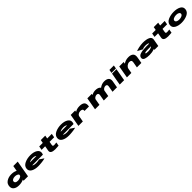

<svg xmlns="http://www.w3.org/2000/svg" viewBox="1331 -4656 8538 8538"><g transform="rotate(-45 5599.5 -387.5)"><path d="M658.5 0 669 -57.5Q668 -57 667.5 -57Q539.5 5 370 5Q218 5 125 -61.8Q32 -128.5 32 -247Q32 -417.5 165 -504.2Q298 -591 470 -591Q639.5 -591 748.5 -529.5Q750 -528.5 751.5 -527.5L796.5 -785H1074.5L936.5 0ZM706 -268 715 -319.5Q715 -347.5 660.5 -377.5Q601.5 -410 523 -410Q435 -410 379 -378.2Q323 -346.5 318.5 -293Q314 -239 354 -207.5Q394 -176 482 -176Q560.5 -176 631 -208.5Q698 -239.5 706 -268Z M1582.5 8Q1375.5 8 1245 -67.5Q1114.5 -143 1131 -288Q1148 -439 1308.8 -515.5Q1469.5 -592 1668.5 -592Q1878.5 -592 2005.5 -510.8Q2132.5 -429.5 2108 -288Q2099.5 -241 2085.5 -212H1412Q1425 -196.5 1445.5 -186.5Q1505.5 -156 1607.5 -156Q1648.5 -156 1690.5 -160.5Q1732.5 -165 1765.8 -171.8Q1799 -178.5 1813.5 -185L2018 -48.5Q2000.5 -40 1963.5 -31.8Q1926.5 -23.5 1878.2 -16.2Q1830 -9 1777 -3.5Q1724 2 1673.5 5Q1623 8 1582.5 8ZM1437.5 -374H1840Q1828.5 -390 1797 -405.5Q1743 -432 1646 -432Q1549 -432 1475 -397.5Q1453.5 -387.5 1437.5 -374Z M2641 10Q2508 10 2434.8 -33.5Q2361.5 -77 2379 -175L2419.5 -405H2195.5L2227.5 -586H2451.5L2478 -736.5H2757L2730.5 -586H3017.5L2985.5 -405H2698.5L2670 -243Q2661 -190.5 2680.8 -174.5Q2700.5 -158.5 2754 -159Q2801 -159.5 2891.5 -172L2861.5 -2Q2721 10 2641 10Z M3510 8Q3303 8 3172.5 -67.5Q3042 -143 3058.5 -288Q3075.5 -439 3236.2 -515.5Q3397 -592 3596 -592Q3806 -592 3933 -510.8Q4060 -429.5 4035.5 -288Q4027 -241 4013 -212H3339.5Q3352.5 -196.5 3373 -186.5Q3433 -156 3535 -156Q3576 -156 3618 -160.5Q3660 -165 3693.2 -171.8Q3726.5 -178.5 3741 -185L3945.5 -48.5Q3928 -40 3891 -31.8Q3854 -23.5 3805.8 -16.2Q3757.5 -9 3704.5 -3.5Q3651.5 2 3601 5Q3550.5 8 3510 8ZM3365 -374H3767.5Q3756 -390 3724.5 -405.5Q3670.5 -432 3573.5 -432Q3476.5 -432 3402.5 -397.5Q3381 -387.5 3365 -374Z M4769 -278Q4781.5 -348 4742.8 -379Q4704 -410 4638 -410Q4560 -410 4500.5 -369.5Q4453 -336.5 4436.5 -292L4385 0H4106L4209 -586H4488L4475.5 -512.5Q4590 -591 4762 -591Q4929 -591 5004 -519.5Q5079 -448 5049 -278Z M5151 0 5254 -586H5533L5522.5 -527.5Q5636 -591.5 5755 -591.5Q5911 -591.5 5987 -522.5Q6004.5 -506.5 6017 -486.5Q6017 -486.5 6017 -486.5Q6159 -591.5 6309 -591.5Q6465 -591.5 6538.2 -522.5Q6611.5 -453.5 6588 -318.5L6532 0H6252L6302.5 -286.5Q6313 -345.5 6290.5 -378Q6268 -410.5 6210 -410.5Q6145 -410.5 6091.5 -367.5Q6050.5 -335 6035 -296.5L5983 0H5703L5753.5 -286.5Q5764 -345.5 5739 -378Q5714 -410.5 5656 -410.5Q5591 -410.5 5537.5 -367.5Q5498.5 -336.5 5483 -300.5L5430 0Z M6703.5 0 6806.5 -586H7085.5L6982.5 0ZM6841.5 -785H7120.5L7092.5 -626H6813.5Z M7156.5 0 7260 -586H7539L7523.5 -493.5Q7654.5 -591.5 7837 -591.5Q7988.5 -591.5 8066.2 -520.8Q8144 -450 8115.5 -288.5L8065 0H7785L7832 -267Q7845.5 -344.5 7814.8 -377.5Q7784 -410.5 7713 -410.5Q7633 -410.5 7561.5 -354.5Q7493 -300.5 7477 -227L7436.5 0Z M8896.5 0 8882.5 -45.5Q8872 -41 8861 -36.5Q8738 10 8576.5 10Q8415 10 8315.2 -25.5Q8215.5 -61 8215.5 -149Q8215.5 -269.5 8356 -316.2Q8496.5 -363 8728 -363H8916V-364Q8920.5 -390 8868.2 -405Q8816 -420 8745 -420Q8677 -420 8621.2 -407Q8565.5 -394 8542.5 -379L8303.5 -504.5Q8326 -518 8374.2 -533.2Q8422.5 -548.5 8485.5 -561.8Q8548.5 -575 8616 -583.5Q8683.5 -592 8744 -592Q8964.5 -592 9089 -531.2Q9213.5 -470.5 9190 -336.5L9130.5 0ZM8890.5 -222H8711Q8591 -222 8545.5 -211.2Q8500 -200.5 8496.5 -180.5Q8493 -160.5 8529.5 -152.2Q8566 -144 8645 -144Q8742 -144 8814.5 -172.5Q8879.5 -197.5 8890.5 -222Z M9743.5 10Q9610.5 10 9537.2 -33.5Q9464 -77 9481.5 -175L9522 -405H9298L9330 -586H9554L9580.5 -736.5H9859.5L9833 -586H10120L10088 -405H9801L9772.5 -243Q9763.5 -190.5 9783.2 -174.5Q9803 -158.5 9856.5 -159Q9903.5 -159.5 9994 -172L9964 -2Q9823.5 10 9743.5 10Z M10598.5 5Q10400.5 5 10267.8 -72.2Q10135 -149.5 10152.5 -298Q10170.5 -452 10333 -522.5Q10495.5 -593 10693.5 -593Q10891.5 -593 11024.2 -519.8Q11157 -446.5 11139.5 -298Q11121.5 -144 10959 -69.5Q10796.5 5 10598.5 5ZM10624.5 -171Q10714.5 -171 10784.8 -204.8Q10855 -238.5 10860.5 -295.5Q10866 -353 10812 -385.2Q10758 -417.5 10668 -417.5Q10578 -417.5 10507.2 -385Q10436.5 -352.5 10431.5 -295.5Q10426.5 -238 10480.5 -204.5Q10534.5 -171 10624.5 -171Z"/></g></svg>

Font: Anybody UltraExpanded Black
Style: Italic
Weight: 900
Width: 9
Italic angle: -10°
Designer: Tyler Finck
Foundry: Etcetera Type Company
Version: Version 1.010; ttfautohint (v1.8.3) -l 8 -r 50 -G 200 -x 14 